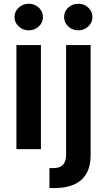

<svg xmlns="http://www.w3.org/2000/svg" viewBox="-20 -782 561 1007"><path d="M66.1 0V-545.5H194.6V0ZM130.7 -622.9Q100.1 -622.9 78.1 -643.3Q56.1 -663.7 56.1 -692.5Q56.1 -721.6 78.1 -742Q100.1 -762.4 130.7 -762.4Q161.6 -762.4 183.4 -742Q205.3 -721.6 205.3 -692.5Q205.3 -663.7 183.4 -643.3Q161.6 -622.9 130.7 -622.9ZM326.7 -545.5H455.3V31.2Q455.3 90.2 432.9 128.6Q410.5 166.9 368.3 185.7Q326 204.5 265.6 204.5Q258.5 204.5 252.5 204.4Q246.4 204.2 239.3 203.8V99.1Q244.7 99.4 248.9 99.6Q253.2 99.8 257.8 99.8Q294.7 99.8 310.7 81.9Q326.7 63.9 326.7 29.5ZM390.6 -622.9Q359.7 -622.9 337.9 -643.3Q316.1 -663.7 316.1 -692.5Q316.1 -721.6 337.9 -742Q359.7 -762.4 390.6 -762.4Q421.2 -762.4 443 -742Q464.8 -721.6 464.8 -692.5Q464.8 -663.7 443 -643.3Q421.2 -622.9 390.6 -622.9Z"/></svg>

Font: InterMG SemiBold
Style: Regular
Weight: 600
Designer: Rasmus Andersson
Foundry: rsms
Version: Version 3.019;December 26, 2023;FontCreator 15.0.0.2955 64-b